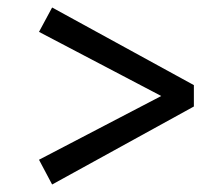

<svg xmlns="http://www.w3.org/2000/svg" viewBox="-20 -582 577 512"><path d="M497 -355V-298L119 -90L84 -156L410 -326L84 -497L119 -562Z"/></svg>

Font: Source Serif Pro SemiBold
Style: Italic
Weight: 600
Italic angle: -12°
Designer: Frank Grießhammer
Foundry: Adobe Systems Incorporated
Version: Version 3.001;hotconv 1.0.111;makeotfexe 2.5.65597